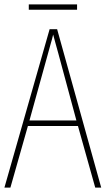

<svg xmlns="http://www.w3.org/2000/svg" viewBox="-20 -847 477 867"><path d="M410 0 332 -278H106L27 0H0L204 -715H238L437 0ZM243 -607Q237 -629 231.5 -648.5Q226 -668 220 -691Q215 -669 209 -649.5Q203 -630 197 -606L113 -303H325ZM328 -827V-803H110V-827Z"/></svg>

Font: Noto Sans Devanagari UI Condensed Thin
Style: Regular
Weight: 100
Width: 3
Designer: Jelle Bosma - Monotype Design Team
Foundry: Monotype Imaging Inc.
Version: Version 2.004; ttfautohint (v1.8.4.7-5d5b)